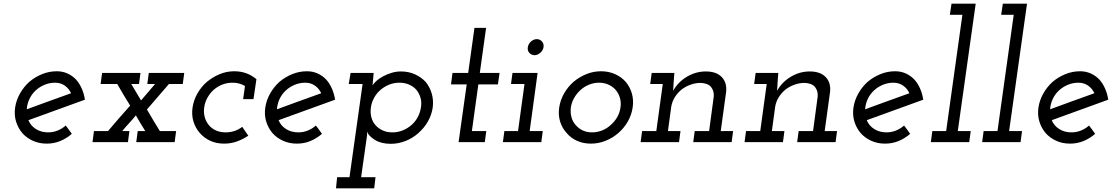

<svg xmlns="http://www.w3.org/2000/svg" viewBox="-20 -770 6029 1040"><path d="M279 -322Q308 -322 330.5 -306.5Q353 -291 365 -265Q305 -244 245.5 -222Q186 -200 125 -178Q127 -207 139 -233Q151 -259 172 -279Q192 -298 219.5 -310Q247 -322 279 -322ZM440 -230Q435 -263 422.5 -291Q410 -319 392 -339Q372 -360 345.5 -372Q319 -384 288 -384Q246 -384 208 -368.5Q170 -353 139 -327Q109 -300 88.5 -264Q68 -228 62 -188Q56 -147 67 -111.5Q78 -76 101 -49Q124 -23 158 -7.5Q192 8 233 8Q272 8 306 -6Q340 -20 369 -45Q361 -56 353 -67.5Q345 -79 336 -90Q317 -73 292.5 -63Q268 -53 241 -53Q203 -53 174.5 -71Q146 -89 134 -119Q211 -147 287 -174.5Q363 -202 440 -230Z M533 -375 525 -315H615Q632 -285 649.5 -256Q667 -227 685 -198Q654 -163 624 -129Q594 -95 565 -60H489L481 0H673L681 -60H642Q660 -82 679 -102.5Q698 -123 716 -145Q728 -124 740.5 -103Q753 -82 767 -60H726L718 0H926L934 -60H846Q828 -89 810.5 -118Q793 -147 776 -177L895 -315H970L978 -375H786L778 -315H820L744 -226L691 -315H733L741 -375Z M1325 -35 1292 -83Q1273 -68 1250 -60.5Q1227 -53 1202 -53Q1175 -53 1153 -62Q1131 -71 1116 -87Q1098 -106 1090 -132Q1082 -158 1086 -188Q1090 -216 1103.5 -240.5Q1117 -265 1138 -284Q1159 -302 1184.5 -312Q1210 -322 1240 -322Q1259 -322 1275.5 -317.5Q1292 -313 1307 -304L1297 -233H1353L1369 -341Q1346 -361 1315.5 -372.5Q1285 -384 1249 -384Q1207 -384 1169 -368Q1131 -352 1100 -326Q1070 -300 1049.5 -264Q1029 -228 1023 -188Q1017 -147 1028 -111.5Q1039 -76 1062 -50Q1085 -23 1118.5 -7.5Q1152 8 1194 8Q1230 8 1262.5 -3.5Q1295 -15 1325 -35Z M1634 -322Q1663 -322 1685.5 -306.5Q1708 -291 1720 -265Q1660 -244 1600.5 -222Q1541 -200 1480 -178Q1482 -207 1494 -233Q1506 -259 1527 -279Q1547 -298 1574.5 -310Q1602 -322 1634 -322ZM1795 -230Q1790 -263 1777.5 -291Q1765 -319 1747 -339Q1727 -360 1700.5 -372Q1674 -384 1643 -384Q1601 -384 1563 -368.5Q1525 -353 1494 -327Q1464 -300 1443.5 -264Q1423 -228 1417 -188Q1411 -147 1422 -111.5Q1433 -76 1456 -49Q1479 -23 1513 -7.5Q1547 8 1588 8Q1627 8 1661 -6Q1695 -20 1724 -45Q1716 -56 1708 -67.5Q1700 -79 1691 -90Q1672 -73 1647.5 -63Q1623 -53 1596 -53Q1558 -53 1529.5 -71Q1501 -89 1489 -119Q1566 -147 1642 -174.5Q1718 -202 1795 -230Z M1806 190 1800 250H2007L2014 190H1936L1966 -21Q1968 -32 1968.5 -40.5Q1969 -49 1968 -57Q1977 -33 2011 -12Q2045 9 2097 9Q2138 9 2177 -6.5Q2216 -22 2246 -49Q2277 -76 2297.5 -111.5Q2318 -147 2324 -188Q2329 -228 2318.5 -263.5Q2308 -299 2286 -326Q2262 -352 2227.5 -367.5Q2193 -383 2152 -383Q2125 -383 2099.5 -375Q2074 -367 2054 -356Q2032 -344 2017.5 -330.5Q2003 -317 1998 -307Q2000 -324 2001 -341.5Q2002 -359 2004 -375H1879L1869 -315H1944L1873 190ZM2260 -188Q2256 -160 2242.5 -135Q2229 -110 2208 -92Q2187 -74 2161 -63.5Q2135 -53 2105 -53Q2076 -53 2053 -63.5Q2030 -74 2014 -92Q1998 -110 1991.5 -135Q1985 -160 1989 -188Q1993 -216 2006.5 -240.5Q2020 -265 2041 -283Q2062 -301 2088 -311.5Q2114 -322 2144 -322Q2173 -322 2196.5 -311.5Q2220 -301 2235 -284Q2250 -266 2257.5 -241Q2265 -216 2260 -188Z M2550 -619 2516 -375H2431L2423 -313H2508L2464 0H2606L2614 -60H2536L2571 -313H2677L2686 -375H2579L2613 -619Z M2712 -60 2704 0H2912L2920 -60H2849L2892 -375H2756L2748 -315H2821L2786 -60ZM2839 -514Q2836 -496 2847.5 -483.5Q2859 -471 2876 -471Q2891 -471 2906 -483.5Q2921 -496 2924 -514Q2927 -533 2915.5 -545.5Q2904 -558 2888 -558Q2871 -558 2856.5 -545.5Q2842 -533 2839 -514Z M3009 -188Q3003 -147 3014 -111.5Q3025 -76 3049 -50Q3071 -23 3105 -7.5Q3139 8 3181 8Q3222 8 3260.5 -7.5Q3299 -23 3330 -50Q3360 -76 3380.5 -111.5Q3401 -147 3407 -188Q3413 -228 3402.5 -264Q3392 -300 3369 -327Q3346 -353 3311.5 -368.5Q3277 -384 3236 -384Q3194 -384 3156 -368.5Q3118 -353 3087 -327Q3056 -300 3035.5 -264Q3015 -228 3009 -188ZM3072 -187Q3076 -215 3090 -239.5Q3104 -264 3125 -283Q3145 -301 3171 -311.5Q3197 -322 3225 -322Q3253 -322 3276 -311.5Q3299 -301 3315 -283Q3331 -264 3338 -239.5Q3345 -215 3341 -188Q3337 -159 3323 -135Q3309 -111 3288 -93Q3268 -74 3241.5 -63.5Q3215 -53 3187 -53Q3159 -53 3136.5 -63.5Q3114 -74 3098 -93Q3082 -111 3075.5 -135Q3069 -159 3072 -187Z M3743 -60 3735 0H3943L3951 -60H3884L3913 -271Q3919 -321 3890 -352Q3861 -383 3803 -383Q3749 -383 3701 -354.5Q3653 -326 3626 -278Q3628 -299 3628.5 -315.5Q3629 -332 3631 -353L3633 -375H3510L3502 -315H3570L3535 -60H3458L3450 0H3658L3666 -60H3598L3616 -193Q3621 -221 3636 -244.5Q3651 -268 3672 -285Q3694 -302 3721 -311.5Q3748 -321 3776 -321Q3816 -319 3832.5 -297.5Q3849 -276 3846 -246L3821 -60Z M4306 -60 4298 0H4506L4514 -60H4447L4476 -271Q4482 -321 4453 -352Q4424 -383 4366 -383Q4312 -383 4264 -354.5Q4216 -326 4189 -278Q4191 -299 4191.5 -315.5Q4192 -332 4194 -353L4196 -375H4073L4065 -315H4133L4098 -60H4021L4013 0H4221L4229 -60H4161L4179 -193Q4184 -221 4199 -244.5Q4214 -268 4235 -285Q4257 -302 4284 -311.5Q4311 -321 4339 -321Q4379 -319 4395.5 -297.5Q4412 -276 4409 -246L4384 -60Z M4820 -322Q4849 -322 4871.5 -306.5Q4894 -291 4906 -265Q4846 -244 4786.5 -222Q4727 -200 4666 -178Q4668 -207 4680 -233Q4692 -259 4713 -279Q4733 -298 4760.5 -310Q4788 -322 4820 -322ZM4981 -230Q4976 -263 4963.5 -291Q4951 -319 4933 -339Q4913 -360 4886.5 -372Q4860 -384 4829 -384Q4787 -384 4749 -368.5Q4711 -353 4680 -327Q4650 -300 4629.5 -264Q4609 -228 4603 -188Q4597 -147 4608 -111.5Q4619 -76 4642 -49Q4665 -23 4699 -7.5Q4733 8 4774 8Q4813 8 4847 -6Q4881 -20 4910 -45Q4902 -56 4894 -67.5Q4886 -79 4877 -90Q4858 -73 4833.5 -63Q4809 -53 4782 -53Q4744 -53 4715.5 -71Q4687 -89 4675 -119Q4752 -147 4828 -174.5Q4904 -202 4981 -230Z M5030 -60 5022 0H5230L5238 -60H5168L5265 -750H5134L5125 -690H5193L5105 -60Z M5308 -60 5300 0H5508L5516 -60H5446L5543 -750H5412L5403 -690H5471L5383 -60Z M5822 -322Q5851 -322 5873.5 -306.5Q5896 -291 5908 -265Q5848 -244 5788.5 -222Q5729 -200 5668 -178Q5670 -207 5682 -233Q5694 -259 5715 -279Q5735 -298 5762.5 -310Q5790 -322 5822 -322ZM5983 -230Q5978 -263 5965.5 -291Q5953 -319 5935 -339Q5915 -360 5888.5 -372Q5862 -384 5831 -384Q5789 -384 5751 -368.5Q5713 -353 5682 -327Q5652 -300 5631.5 -264Q5611 -228 5605 -188Q5599 -147 5610 -111.5Q5621 -76 5644 -49Q5667 -23 5701 -7.5Q5735 8 5776 8Q5815 8 5849 -6Q5883 -20 5912 -45Q5904 -56 5896 -67.5Q5888 -79 5879 -90Q5860 -73 5835.5 -63Q5811 -53 5784 -53Q5746 -53 5717.5 -71Q5689 -89 5677 -119Q5754 -147 5830 -174.5Q5906 -202 5983 -230Z"/></svg>

Font: Josefin Slab Thin SemiBold
Style: Italic
Weight: 600
Italic angle: -12°
Version: Version 2.000